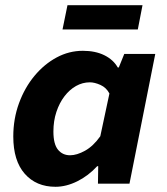

<svg xmlns="http://www.w3.org/2000/svg" viewBox="-20 -705 640 737"><path d="M193 12Q119 12 75 -38Q31 -88 31 -181Q31 -249 53 -309Q75 -369 112.5 -414Q150 -459 197.5 -484.5Q245 -510 298 -510Q346 -510 380.5 -493Q415 -476 432 -446H436L457 -498H576L477 0H356L357 -67H353Q319 -30 276.5 -9Q234 12 193 12ZM249 -109Q275 -109 306.5 -126.5Q338 -144 365 -182L400 -346Q388 -369 365.5 -379Q343 -389 325 -389Q297 -389 272 -375Q247 -361 227.5 -335.5Q208 -310 196.5 -275.5Q185 -241 185 -200Q185 -152 202.5 -130.5Q220 -109 249 -109ZM220 -592 239 -685H527L509 -592Z"/></svg>

Font: Source Code Pro ExtraBold
Style: Italic
Weight: 800
Italic angle: -11°
Monospace: yes
Designer: Paul D. Hunt, Teo Tuominen
Foundry: Adobe Systems Incorporated
Version: Version 1.016;hotconv 1.0.116;makeotfexe 2.5.65601